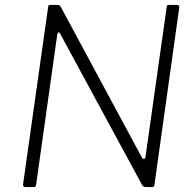

<svg xmlns="http://www.w3.org/2000/svg" viewBox="-20 -762 795 782"><path d="M702 -742Q711 -742 710 -731L609 -9Q608 0 600 0H577Q571 0 566.5 -1.5Q562 -3 559 -8L226 -623Q222 -631 218 -630Q214 -629 213 -620L127 -9Q126 -4 124 -2Q122 0 116 0H84Q78 0 75.5 -3.5Q73 -7 74 -12L176 -733Q177 -739 178.5 -740.5Q180 -742 186 -742H213Q219 -742 222.5 -740Q226 -738 228 -733L557 -122Q562 -114 567 -115Q572 -116 573 -126L659 -734Q660 -739 661.5 -740.5Q663 -742 667 -742Z"/></svg>

Font: Libre Franklin Thin ExtraLight
Style: Italic
Weight: 250
Italic angle: -8°
Version: Version 3.000